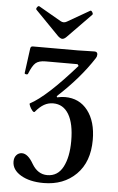

<svg xmlns="http://www.w3.org/2000/svg" viewBox="-59 -908 592 961"><g transform="rotate(5 237.0 -427.0)"><path d="M227.1 -713.9Q218.8 -713.9 206.1 -725.1L86.9 -847.2Q82 -851.6 87.9 -860.1Q93.8 -868.7 99.1 -866.2L210.9 -801.8Q219.2 -796.9 227.1 -796.9Q234.9 -796.9 243.2 -801.8L355 -866.2Q359.9 -869.1 365.5 -860.1Q371.1 -851.1 367.2 -847.2L248 -725.1Q236.8 -713.9 227.1 -713.9ZM196.8 13.2Q127 13.2 82.5 -13.2Q38.1 -39.6 38.1 -81.1Q38.1 -101.1 49.1 -113.5Q60.1 -126 77.1 -126Q106.9 -126 134.8 -77.1Q164.1 -27.8 211.9 -27.8Q264.6 -27.8 290.8 -77.6Q316.9 -127.4 316.9 -208Q316.9 -295.4 289.3 -341.8Q261.7 -388.2 210.9 -388.2Q186 -388.2 165 -376.2Q144 -364.3 122.1 -337.9Q117.7 -333.5 109.6 -343Q101.6 -352.5 96.4 -364.5Q91.3 -376.5 94.2 -377.9Q175.8 -420.9 320.8 -585.9L314.9 -594.2H154.8Q121.1 -594.2 104.7 -580.3Q88.4 -566.4 71.8 -523.9Q70.3 -521.5 66.2 -521.2Q62 -521 58.3 -522.5Q54.7 -523.9 55.2 -526.9L71.8 -650.9Q73.2 -663.1 84 -663.1H311Q324.2 -663.1 352.1 -664.1Q379.9 -665 394 -665Q409.2 -665 409.2 -650.9Q409.2 -640.6 403.8 -632.8Q335.9 -527.3 225.1 -425.8L227.1 -419.9Q250.5 -424.8 267.1 -424.8Q339.4 -424.8 381.6 -370.1Q423.8 -315.4 423.8 -223.1Q423.8 -112.3 360.6 -49.6Q297.4 13.2 196.8 13.2Z"/></g></svg>

Font: Junicode SmCond Medium
Style: Regular
Weight: 500
Width: 4
Designer: Peter S. Baker
Version: Version 2.206